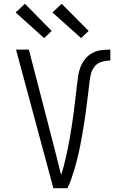

<svg xmlns="http://www.w3.org/2000/svg" viewBox="-20 -998 640 1018"><path d="M263 0 65 -735H133L260 -245Q271 -202 282 -158.5Q293 -115 304 -71Q312 -94 318 -117.5Q324 -141 329.5 -165Q335 -189 340 -213Q345 -237 349 -261Q353 -285 357 -309Q361 -333 364.5 -357Q368 -381 371 -405Q374 -429 377 -453.5Q380 -478 383 -502Q386 -526 388.5 -550.5Q391 -575 395 -599Q399 -623 408 -645.5Q417 -668 433 -687Q449 -706 470.5 -717.5Q492 -729 516.5 -732Q541 -735 565 -735V-677Q542 -677 518.5 -670Q495 -663 480.5 -644Q466 -625 461 -601.5Q456 -578 453.5 -554.5Q451 -531 448 -507.5Q445 -484 442 -460.5Q439 -437 436 -413.5Q433 -390 429.5 -366.5Q426 -343 422 -319.5Q418 -296 414 -273Q410 -250 405.5 -226.5Q401 -203 395.5 -180Q390 -157 384 -134Q378 -111 371 -88.5Q364 -66 356 -43.5Q348 -21 337 0ZM410 -796 258 -932 307 -978 450 -834ZM214 -796 63 -932 112 -978 254 -834Z"/></svg>

Font: Iosevka SS04 Light Extended
Style: Regular
Weight: 300
Width: 7
Monospace: yes
Designer: Belleve Invis
Foundry: Belleve Invis
Version: Version 19.0.0; ttfautohint (v1.8.4)